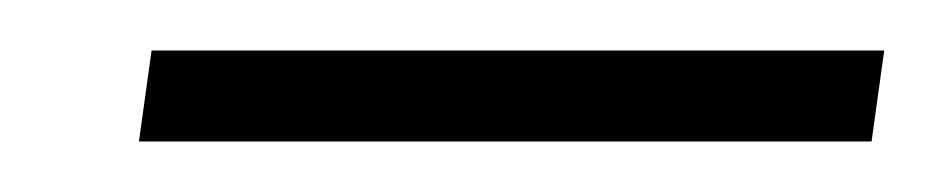

<svg xmlns="http://www.w3.org/2000/svg" viewBox="-20 -291 370 76"><path d="M35 -235H325L330 -271H40Z"/></svg>

Font: Reckless Catfish
Style: It
Weight: 400
Foundry: Cannot Into Space Fonts
Version: Version 0.2894